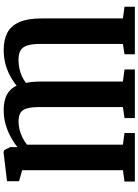

<svg xmlns="http://www.w3.org/2000/svg" viewBox="135 -918 799 1109"><g transform="rotate(90 534.5 -363.5)"><path d="M1028.5 -743V-683.1L962.9 -674V-92.2L1026.7 -74.1V-4.5L859.4 15.5L846.6 11.3L829.3 -24.3L830 -65.1Q802 -42.4 768.1 -24.3Q734.2 -6.2 696.2 4.2Q658.2 14.7 617.5 14.7Q580.7 14.7 552.8 6.5Q524.9 -1.7 505.6 -18.3Q486.3 -34.9 474.8 -60Q445.6 -36.4 412.9 -19.6Q380.3 -2.9 344.1 5.9Q307.8 14.7 267.8 14.7Q210.9 14.7 170.2 -5.9Q129.4 -26.6 107.9 -75.2Q86.3 -123.8 86.3 -207.6V-674L18.9 -683.1V-743H293.5V-683.1L233.7 -674V-198.9Q233.7 -149.2 242.9 -121.2Q252.2 -93.2 272.2 -82.1Q292.2 -70.9 324.2 -70.9Q350.3 -70.9 374.1 -75.7Q397.9 -80.5 419.2 -90.1Q440.5 -99.7 458.9 -113.9Q456.1 -125.3 454.3 -139.7Q452.5 -154.1 451.7 -171.3Q450.9 -188.4 450.9 -208.5V-674L381.4 -683.1V-743H662.1V-683.1L598.3 -674V-195.8Q598.3 -148.2 605.7 -120.9Q613.2 -93.6 631.3 -82.4Q649.5 -71.2 681.9 -71.2Q704.4 -71.2 727.8 -76.8Q751.2 -82.4 773.8 -93.4Q796.4 -104.3 815.6 -119.9V-674L748.2 -683.1V-743Z"/></g></svg>

Font: Merriweather Light
Style: Regular
Weight: 300
Version: Version 2.100